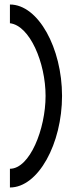

<svg xmlns="http://www.w3.org/2000/svg" viewBox="-20 -715 323 851"><path d="M24 33V116C150 116 255 -79 255 -290C255 -501 150 -695 24 -695V-612C112 -602 182 -437 182 -290C182 -143 112 33 24 33Z"/></svg>

Font: Charger Sport
Style: Nrw
Weight: 400
Designer: Jasper
Foundry: Cannot Into Space Fonts
Version: Version 1.1